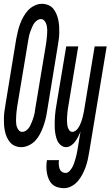

<svg xmlns="http://www.w3.org/2000/svg" viewBox="-42 -763 579 1006"><path d="M70 8Q52 8 36.5 1.5Q21 -5 10.5 -17.5Q0 -30 -6.5 -45Q-13 -60 -16.5 -77Q-20 -94 -21 -111.5Q-22 -129 -21.5 -146.5Q-21 -164 -18.5 -181.5Q-16 -199 -13 -217L43 -559Q47 -579 51.5 -598.5Q56 -618 63 -637Q70 -656 80.5 -675Q91 -694 105 -709Q119 -724 138.5 -733.5Q158 -743 177 -743Q195 -743 211 -736.5Q227 -730 237 -717.5Q247 -705 253.5 -690Q260 -675 263.5 -658Q267 -641 268 -623.5Q269 -606 268.5 -588.5Q268 -571 265.5 -553.5Q263 -536 260 -518L204 -176Q201 -156 196 -136.5Q191 -117 184 -98Q177 -79 167 -60Q157 -41 143 -26Q129 -11 109 -1.5Q89 8 70 8ZM74 -72Q83 -72 91 -76.5Q99 -81 105.5 -88.5Q112 -96 116 -104Q120 -112 123.5 -120.5Q127 -129 130 -137.5Q133 -146 135.5 -154.5Q138 -163 139.5 -171.5Q141 -180 142 -189L199 -531Q200 -541 201.5 -550Q203 -559 203.5 -568.5Q204 -578 205 -587.5Q206 -597 205.5 -606.5Q205 -616 203.5 -625Q202 -634 198.5 -642Q195 -650 188.5 -656.5Q182 -663 173 -663Q164 -663 156 -658.5Q148 -654 141.5 -646.5Q135 -639 131 -631Q127 -623 123.5 -614.5Q120 -606 117 -597.5Q114 -589 111.5 -580.5Q109 -572 108 -563.5Q107 -555 105 -546L48 -204Q47 -194 45.5 -185Q44 -176 43.5 -166.5Q43 -157 42.5 -147.5Q42 -138 42 -128.5Q42 -119 43.5 -110Q45 -101 48.5 -93Q52 -85 58.5 -78.5Q65 -72 74 -72ZM293 223Q276 223 259.5 218Q243 213 231.5 202Q220 191 213.5 176Q207 161 204 144.5Q201 128 201 111Q201 94 204 76H267Q265 88 266 99Q267 110 270 120Q273 130 281.5 136.5Q290 143 302 143Q313 143 322 133.5Q331 124 337 113Q343 102 346.5 91Q350 80 353.5 68.5Q357 57 359.5 45.5Q362 34 364 22L380 -75Q375 -61 368 -47.5Q361 -34 352.5 -22Q344 -10 331 -1Q318 8 304 8Q289 8 276.5 -2.5Q264 -13 258 -27Q252 -41 249 -57Q246 -73 245 -89Q244 -105 244.5 -121.5Q245 -138 246 -154.5Q247 -171 249.5 -187.5Q252 -204 255 -221L305 -520H368L316 -207Q314 -198 313 -188.5Q312 -179 311 -169.5Q310 -160 309.5 -150.5Q309 -141 309 -132Q309 -123 310 -113.5Q311 -104 313.5 -95.5Q316 -87 322 -79.5Q328 -72 337 -72Q344 -72 351.5 -76.5Q359 -81 364.5 -88Q370 -95 374 -102.5Q378 -110 381 -118Q384 -126 386.5 -133.5Q389 -141 391 -149Q393 -157 394.5 -165Q396 -173 398 -181L454 -520H517L425 36Q422 55 417.5 75Q413 95 406 114Q399 133 389 152Q379 171 365 187Q351 203 332 213Q313 223 293 223Z"/></svg>

Font: Iosevka Medium
Style: Italic
Weight: 500
Italic angle: -9°
Monospace: yes
Designer: Belleve Invis
Foundry: Belleve Invis
Version: Version 32.5.0; ttfautohint (v1.8.4)